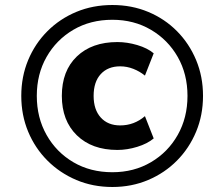

<svg xmlns="http://www.w3.org/2000/svg" viewBox="-20 -736 855 767"><path d="M429 11Q351 11 285 -17Q219 -45 169.5 -94.5Q120 -144 92.5 -210Q65 -276 65 -353Q65 -430 92.5 -496Q120 -562 169.5 -611.5Q219 -661 285 -688.5Q351 -716 429 -716Q506 -716 572 -688.5Q638 -661 687 -611.5Q736 -562 763.5 -496Q791 -430 791 -353Q791 -276 763.5 -210Q736 -144 687 -94.5Q638 -45 572 -17Q506 11 429 11ZM429 -48Q515 -48 583 -88Q651 -128 690 -197Q729 -266 729 -353Q729 -440 690 -508.5Q651 -577 583 -617Q515 -657 429 -657Q341 -657 273 -617Q205 -577 166 -508.5Q127 -440 127 -353Q127 -266 166 -197Q205 -128 273 -88Q341 -48 429 -48ZM449 -137Q347 -137 287 -195.5Q227 -254 227 -353Q227 -453 287 -510.5Q347 -568 449 -568Q488 -568 528.5 -556Q569 -544 594 -523L559 -434Q538 -451 512.5 -461Q487 -471 460 -471Q411 -471 382.5 -440Q354 -409 354 -353Q354 -298 382.5 -266.5Q411 -235 460 -235Q516 -235 559 -272L594 -183Q569 -162 528.5 -149.5Q488 -137 449 -137Z"/></svg>

Font: Mulish ExtraBold
Style: Italic
Weight: 800
Italic angle: -9°
Designer: Vernon Adams
Foundry: Vernon Adams
Version: Version 3.603; ttfautohint (v1.8.3)